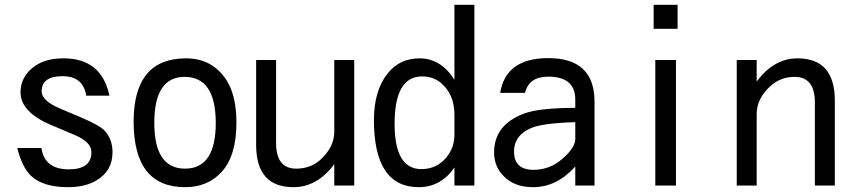

<svg xmlns="http://www.w3.org/2000/svg" viewBox="-20 -776 3540 799"><path d="M51.8 -160.2H152.3Q165 -71.3 266.6 -71.3Q360.4 -71.3 360.4 -142.6Q360.4 -184.6 292 -213.9L194.3 -254.9Q65.4 -309.6 65.4 -391.6Q65.4 -459 125 -501Q169.9 -533.2 245.1 -533.2Q402.3 -533.2 435.5 -377.9H338.9Q326.2 -459 240.2 -459Q153.3 -459 153.3 -395.5Q153.3 -356.4 232.4 -323.2L322.3 -285.2Q398.4 -252.9 418.9 -228.5Q448.2 -193.4 448.2 -142.6Q448.2 -66.4 384.8 -27.3Q336.9 2.9 263.7 2.9Q158.2 2.9 108.4 -44.9Q71.3 -82 51.8 -160.2Z M753.9 -533.2Q859.4 -533.2 918 -449.2Q963.9 -383.8 963.9 -265.6Q963.9 -127.9 902.3 -60.5Q844.7 2.9 750 2.9Q536.1 2.9 536.1 -269.5Q536.1 -533.2 753.9 -533.2ZM748 -456.1Q622.1 -456.1 622.1 -264.6Q622.1 -74.2 750 -74.2Q877.9 -74.2 877.9 -264.6Q877.9 -456.1 748 -456.1Z M1454.1 -526.4V-3.9H1371.1V-92.8Q1299.8 2.9 1201.2 2.9Q1045.9 2.9 1045.9 -172.9V-526.4H1128.9V-180.7Q1128.9 -74.2 1212.9 -74.2Q1270.5 -74.2 1311.5 -109.4Q1371.1 -163.1 1371.1 -227.5V-526.4Z M1954.1 -3.9H1871.1V-79.1Q1814.5 2.9 1722.7 2.9Q1536.1 2.9 1536.1 -276.4Q1536.1 -401.4 1595.7 -473.6Q1645.5 -533.2 1725.6 -533.2Q1814.5 -533.2 1871.1 -444.3V-755.9H1954.1ZM1871.1 -215.8V-298.8Q1871.1 -382.8 1815.4 -430.7Q1782.2 -458 1736.3 -458Q1622.1 -458 1622.1 -260.7Q1622.1 -72.3 1733.4 -72.3Q1796.9 -72.3 1836.9 -120.1Q1871.1 -161.1 1871.1 -215.8Z M2374 -327.1V-361.3Q2374 -457 2261.7 -457Q2180.7 -457 2165 -389.6H2061.5Q2085 -534.2 2261.7 -534.2Q2454.1 -534.2 2454.1 -352.5V-3.9H2374V-83Q2296.9 2.9 2198.2 2.9Q2117.2 2.9 2072.3 -46.9Q2036.1 -85.9 2036.1 -141.6Q2036.1 -255.9 2159.2 -302.7Q2222.7 -327.1 2374 -327.1ZM2374 -267.6Q2238.3 -263.7 2190.4 -243.2Q2119.1 -212.9 2119.1 -145.5Q2119.1 -69.3 2200.2 -69.3Q2267.6 -69.3 2319.3 -114.3Q2374 -161.1 2374 -197.3Z M2707 -3.9V-526.4H2793V-3.9ZM2799.8 -755.9V-656.2H2700.2V-755.9Z M3045.9 -3.9V-526.4H3128.9V-436.5Q3200.2 -533.2 3298.8 -533.2Q3454.1 -533.2 3454.1 -357.4V-3.9H3371.1V-348.6Q3371.1 -456.1 3287.1 -456.1Q3229.5 -456.1 3188.5 -419.9Q3128.9 -367.2 3128.9 -301.8V-3.9Z"/></svg>

Font: MotoyaLCedar
Style: W3 mono
Weight: 400
Version: Version 1.01